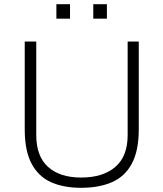

<svg xmlns="http://www.w3.org/2000/svg" viewBox="-20 -884 780 916"><path d="M367 12Q283 12 223 -15Q163 -42 130.5 -103.5Q98 -165 98 -266V-686H153V-240Q153 -138 209.5 -87.5Q266 -37 367 -37Q471 -37 530 -87.5Q589 -138 589 -240V-686H642V-266Q642 -165 609 -103.5Q576 -42 514.5 -15Q453 12 367 12ZM249 -795V-864H314V-795ZM425 -795V-864H490V-795Z"/></svg>

Font: Archivo Thin
Style: Regular
Weight: 250
Designer: Hector Gatti
Foundry: Omnibus-Type
Version: Version 2.001